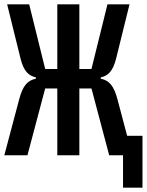

<svg xmlns="http://www.w3.org/2000/svg" viewBox="-28 -718 679 888"><path d="M541 150H631V-90H560L516 -256C499 -322 477 -346 438 -354V-360C472 -368 494 -388 509 -447L571 -698H469L395 -399H339V-698H237V-399H181L107 -698H5L67 -447C82 -388 104 -368 138 -360V-354C99 -346 77 -322 60 -256L-8 0H99L181 -309H237V0H339V-309H395L477 0H541Z"/></svg>

Font: IBM Plex Mono Medm
Style: Regular
Weight: 500
Monospace: yes
Designer: Mike Abbink, Paul van der Laan, Pieter van Rosmalen
Foundry: Bold Monday
Version: Version 2.004